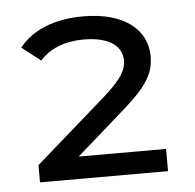

<svg xmlns="http://www.w3.org/2000/svg" viewBox="-39 -787 508 499"><g transform="rotate(-5 215.0 -537.0)"><path d="M152 -385 284 -501C347 -557 361 -589 361 -629C361 -696 304 -747 196 -747C119 -747 62 -723 28 -680L77 -642C102 -671 142 -687 191 -687C261 -687 291 -659 291 -624C291 -599 279 -577 231 -534L46 -372V-327H380V-385Z"/></g></svg>

Font: AWKNG-Font Medium
Style: Regular
Weight: 500
Designer: Awakening Church
Foundry: Awakening Church
Version: Version 1.700;PS 001.700;hotconv 1.0.88;makeotf.lib2.5.64775